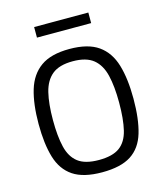

<svg xmlns="http://www.w3.org/2000/svg" viewBox="-127 -966 915 1071"><g transform="rotate(-15 330.0 -430.5)"><path d="M330 10Q222 10 162.5 -30Q103 -70 79.5 -148.5Q56 -227 56 -342Q56 -457 80 -537Q104 -617 163.5 -659.5Q223 -702 330 -702Q437 -702 496.5 -660Q556 -618 580 -537.5Q604 -457 604 -342Q604 -224 580.5 -145.5Q557 -67 497.5 -28.5Q438 10 330 10ZM330 -61Q409 -61 450 -91Q491 -121 506 -183.5Q521 -246 521 -342Q521 -435 505.5 -499.5Q490 -564 449 -597.5Q408 -631 330 -631Q252 -631 211 -597.5Q170 -564 154.5 -500Q139 -436 139 -342Q139 -249 154 -186.5Q169 -124 210 -92.5Q251 -61 330 -61ZM172 -810V-871H485V-810Z"/></g></svg>

Font: Cairo Play
Style: Regular
Weight: 400
Designer: Mohamed Gaber, Accademia di Belle Arti di Urbino
Foundry: Kief Type Foundry, Accademia di Belle Arti di Urbino
Version: Version 3.119